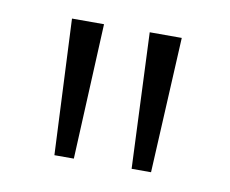

<svg xmlns="http://www.w3.org/2000/svg" viewBox="-43 -844 431 360"><g transform="rotate(10 172.5 -664.0)"><path d="M80 -535H117L129 -793H68ZM227 -535H264L277 -793H216Z"/></g></svg>

Font: Noto Sans Kannada ExtraCondensed Light
Style: Regular
Weight: 300
Width: 2
Designer: Jelle Bosma - Monotype Design Team
Foundry: Monotype Imaging Inc.
Version: Version 2.005